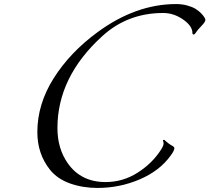

<svg xmlns="http://www.w3.org/2000/svg" viewBox="-20 -906 1032 946"><path d="M944 -744Q939 -736 934 -736Q928 -736 928 -744Q928 -778 882 -810Q836 -842 784 -842Q609 -842 484 -728Q263 -527 263 -275Q263 -173 315 -100Q380 -9 500 -9Q586 -9 658.5 -55.5Q731 -102 773 -168Q786 -188 786 -199Q786 -204 784.5 -207.5Q783 -211 783 -213Q783 -217 788 -217Q790 -217 791.5 -215.5Q793 -214 798.5 -209Q804 -204 811 -199Q816 -195 822 -191.5Q828 -188 831.5 -186Q835 -184 837 -181.5Q839 -179 839 -176Q839 -164 822 -141Q768 -65 669 -22.5Q570 20 460 20Q388 20 325.5 -2Q263 -24 226 -70Q164 -148 164 -255Q164 -393 244.5 -520.5Q325 -648 460 -747Q649 -886 848 -886Q877 -886 902.5 -879Q928 -872 944 -862Q960 -852 971 -840.5Q982 -829 987 -820.5Q992 -812 992 -808Q992 -798 971.5 -777Q951 -756 944 -744Z"/></svg>

Font: Miama Nueva
Style: Medium
Weight: 400
Italic angle: -28°
Version: Version 1.0